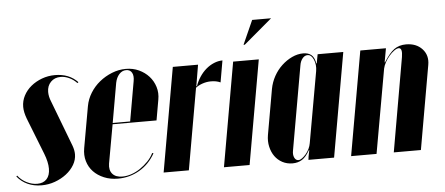

<svg xmlns="http://www.w3.org/2000/svg" viewBox="-82 -792 2110 910"><g transform="rotate(-5 973.0 -337.0)"><path d="M293 -458Q277 -475 256.5 -484.5Q236 -494 216 -494Q187 -494 169 -475.5Q151 -457 151 -428Q151 -406 161 -382L244 -164Q252 -142 252 -123Q252 -97 238 -73Q224 -49 200 -30.5Q176 -12 145.5 -1Q115 10 82 10Q45 10 15.5 -3.5Q-14 -17 -34 -42L-30 -46Q-13 -24 12 -11.5Q37 1 62 1Q91 1 107 -16.5Q123 -34 123 -66Q123 -97 107 -138L39 -311Q27 -343 27 -368Q27 -396 40 -421Q53 -446 75.5 -464.5Q98 -483 127.5 -494Q157 -505 190 -505Q257 -505 298 -462Z M333 -345Q339 -378 357 -407Q375 -436 401.5 -457.5Q428 -479 460.5 -492Q493 -505 527 -505Q561 -505 589 -492Q617 -479 636.5 -457.5Q656 -436 665 -407Q674 -378 668 -346L651 -249H442L409 -65Q404 -34 419.5 -16Q435 2 467 2Q488 2 510 -5.5Q532 -13 552 -26.5Q572 -40 589.5 -58Q607 -76 617 -97L623 -95Q595 -45 548 -17.5Q501 10 445 10Q409 10 379 -2.5Q349 -15 329 -36Q309 -57 300.5 -86Q292 -115 298 -148ZM526 -255 559 -443Q564 -469 555.5 -484Q547 -499 528 -499Q509 -499 495 -483.5Q481 -468 476 -443L443 -255Z M870 -495 853 -394H856Q864 -417 877.5 -437.5Q891 -458 908.5 -473Q926 -488 946.5 -496.5Q967 -505 987 -505L969 -402Q950 -411 924 -411Q904 -411 884.5 -404.5Q865 -398 851 -387L783 0H663L750 -495Z M1159 -495 1072 0H950L1037 -495ZM1093 -570 1144 -684H1234L1099 -570Z M1360 -46H1358Q1341 -15 1321.5 -2.5Q1302 10 1276 10Q1249 10 1227.5 -1.5Q1206 -13 1192 -32.5Q1178 -52 1172 -78.5Q1166 -105 1171 -134L1209 -350Q1215 -382 1230.5 -410Q1246 -438 1268.5 -459Q1291 -480 1317.5 -492.5Q1344 -505 1371 -505Q1395 -505 1409.5 -493Q1424 -481 1429 -452H1431L1439 -495H1561L1474 0H1352L1354 -16ZM1425 -416Q1430 -446 1419.5 -470.5Q1409 -495 1391 -495Q1377 -495 1366.5 -482Q1356 -469 1353 -449L1283 -51Q1279 -31 1285.5 -17Q1292 -3 1305 -3Q1313 -3 1322.5 -10Q1332 -17 1341 -27.5Q1350 -38 1356.5 -51.5Q1363 -65 1365 -78Z M1754 -429Q1780 -471 1803.5 -488Q1827 -505 1860 -505Q1909 -505 1937 -474.5Q1965 -444 1957 -399L1887 0H1758L1836 -447Q1843 -490 1824 -490Q1815 -490 1802.5 -481Q1790 -472 1778.5 -458.5Q1767 -445 1758.5 -429.5Q1750 -414 1747 -400L1676 0H1555L1642 -495H1764L1752 -429Z"/></g></svg>

Font: Moniqa Black Ita Display
Style: Italic
Weight: 900
Italic angle: -10°
Designer: Rajesh Rajput
Foundry: Rajesh Rajput
Version: Version 1.000